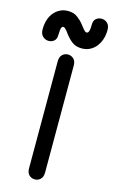

<svg xmlns="http://www.w3.org/2000/svg" viewBox="-174 -978 621 1041"><g transform="rotate(15 136.5 -457.0)"><path d="M90 -40Q90 -14 103.5 -1.5Q117 11 135 11Q153 11 166.5 -1.5Q180 -14 180 -40Q180 -73 180 -100Q180 -127 180 -149.5Q180 -172 180 -191Q180 -239 180 -289Q180 -339 180 -389.5Q180 -440 180 -487Q180 -510 180 -532.5Q180 -555 180 -581Q180 -607 180 -640Q180 -665 166.5 -677.5Q153 -690 135 -690Q117 -690 103.5 -677.5Q90 -665 90 -640Q90 -607 90 -581Q90 -555 90 -532.5Q90 -510 90 -487Q90 -440 90 -389.5Q90 -339 90 -289Q90 -239 90 -191Q90 -172 90 -149.5Q90 -127 90 -100Q90 -73 90 -40ZM307 -873Q307 -899 293.5 -911.5Q280 -924 262 -924.5Q244 -925 230.5 -914Q217 -903 217 -880Q217 -862 215 -851Q213 -840 209.5 -835.5Q206 -831 200 -831Q196 -831 191.5 -834.5Q187 -838 182.5 -843.5Q178 -849 173 -855.5Q168 -862 163 -868Q150 -885 128.5 -901.5Q107 -918 74 -918Q50 -918 30 -908Q10 -898 -4.5 -880.5Q-19 -863 -26.5 -839Q-34 -815 -34 -786Q-34 -761 -20.5 -748Q-7 -735 10.5 -734Q28 -733 41.5 -743Q55 -753 56 -773Q57 -793 58 -805Q59 -817 62.5 -822.5Q66 -828 71 -828Q76 -828 81 -824Q86 -820 91.5 -813.5Q97 -807 103 -798Q120 -775 141.5 -758Q163 -741 197 -741Q222 -741 242 -751Q262 -761 276.5 -779Q291 -797 299 -821Q307 -845 307 -873Z"/></g></svg>

Font: Tilt Neon
Style: Regular
Weight: 400
Designer: Andy Clymer
Foundry: Andy Clymer
Version: Version 1.000